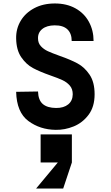

<svg xmlns="http://www.w3.org/2000/svg" viewBox="-20 -736 640 1106"><path d="M303 -114Q347 -113.6 372.8 -134.6Q398.6 -155.6 399 -193Q399 -223.4 382.2 -242.9Q365.4 -262.4 340.1 -274.2Q314.8 -286 270.4 -301.4Q208.6 -323.2 169.8 -344Q131 -364.8 102.5 -406.3Q74 -447.8 73 -515Q72 -570.4 99.2 -616.1Q126.4 -661.8 177.4 -688.9Q228.4 -716 296 -716Q364 -716 414.5 -688Q465 -660 492 -610.5Q519 -561 519 -500H393Q393 -543.4 368.3 -566.9Q343.6 -590.4 294.8 -590Q249.4 -589.6 223.7 -569.1Q198 -548.6 199 -514.6Q199 -487.8 215.5 -469.9Q232 -452 255.7 -441.1Q279.4 -430.2 323.8 -414.2Q387.4 -392 427.4 -370.2Q467.4 -348.4 496.2 -305.6Q525 -262.8 525 -193Q525 -121 490.3 -74.8Q455.6 -28.6 404.4 -7.8Q353.2 13 301 12Q210.8 11 143.4 -39Q76 -89 73 -207L199 -209Q200.6 -158.8 226.8 -136.6Q253 -114.4 303 -114ZM394 38V200H214V38ZM188 350 313 200 354.8 190 394 200 344 350Z"/></svg>

Font: Fliege Mono Thin
Style: Regular
Weight: 100
Version: Version 0.020;Glyphs 3.3 (3306)